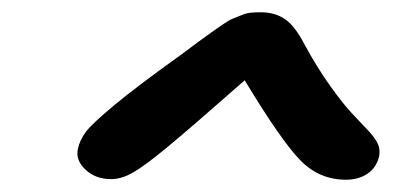

<svg xmlns="http://www.w3.org/2000/svg" viewBox="-20 -729 650 313"><path d="M543.9 -436Q500.5 -436 469.5 -467.8Q438.5 -499.5 378.9 -598.1Q289.1 -519 252.4 -488.8Q215.8 -458.5 197 -447.8Q178.2 -437 161.1 -437Q135.7 -437 119.4 -452.4Q103 -467.8 106.9 -485.8Q109.9 -500.5 120.1 -514.2Q130.4 -527.8 167.2 -558.3Q204.1 -588.9 276.9 -641.1Q285.2 -647.5 302.5 -660.2Q319.8 -672.9 325 -676.5Q330.1 -680.2 341.8 -688.2Q353.5 -696.3 358.6 -698.2Q363.8 -700.2 372.6 -703.9Q381.3 -707.5 388.7 -708.3Q396 -709 404.8 -709Q428.2 -709 444.6 -697.8Q460.9 -686.5 476.1 -657.2Q496.6 -619.1 518.3 -588.9Q540 -558.6 554.2 -543.7Q568.4 -528.8 579.8 -516.6Q591.3 -504.4 595.7 -495.1Q600.1 -485.8 598.1 -474.1Q593.8 -456.1 579.3 -446Q564.9 -436 543.9 -436Z"/></svg>

Font: Shantell Sans Irregular
Style: Italic
Weight: 500
Italic angle: -11.31°
Designer: Stephen Nixon, Anya Danilova, Shantell Martin
Foundry: Arrow Type
Version: Version 1.006;[9816181b4]